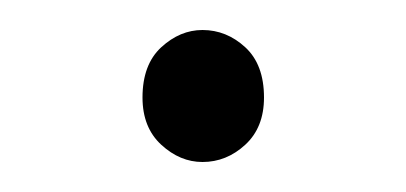

<svg xmlns="http://www.w3.org/2000/svg" viewBox="-20 -95 271 128"><path d="M115 13Q100 13 87.5 1.5Q75 -10 75 -30Q75 -52 87.5 -63.5Q100 -75 115 -75Q131 -75 143.5 -63.5Q156 -52 156 -30Q156 -10 143.5 1.5Q131 13 115 13Z"/></svg>

Font: Shanggu Sans SC VF
Style: Regular
Weight: 250
Designer: GuiWonder
Version: Version 1.021